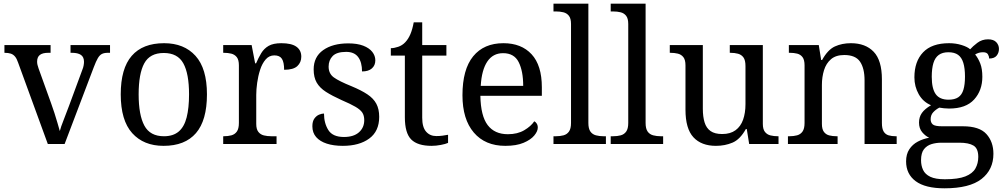

<svg xmlns="http://www.w3.org/2000/svg" viewBox="-20 -780 5443 1040"><path d="M78 -441Q71 -462 61.5 -473.5Q52 -485 38.5 -489.5Q25 -494 4 -494V-536H254V-494H241Q211 -494 196 -482.5Q181 -471 181 -446Q181 -438 183 -429Q185 -420 189 -409L257 -220Q266 -196 275 -167.5Q284 -139 291.5 -113.5Q299 -88 304 -70Q309 -91 325 -131Q341 -171 354 -207L426 -402Q431 -414 433 -425.5Q435 -437 435 -445Q435 -471 418.5 -482.5Q402 -494 369 -494H362V-536H576V-494H564Q545 -494 532.5 -488Q520 -482 510 -465Q500 -448 488 -416L330 0H239Z M866 10Q758 10 696 -59Q634 -128 634 -269Q634 -409 693.5 -477.5Q753 -546 869 -546Q977 -546 1039 -477.5Q1101 -409 1101 -269Q1101 -128 1041.5 -59Q982 10 866 10ZM868 -42Q918 -42 948 -67.5Q978 -93 991 -144Q1004 -195 1004 -269Q1004 -381 973 -437Q942 -493 867 -493Q792 -493 761.5 -437Q731 -381 731 -269Q731 -157 762 -99.5Q793 -42 868 -42Z M1189 0V-42H1192Q1215 -42 1233.5 -47Q1252 -52 1263 -67.5Q1274 -83 1274 -114V-426Q1274 -456 1262.5 -470.5Q1251 -485 1232.5 -489.5Q1214 -494 1192 -494H1189V-536H1343L1362 -437H1367Q1380 -467 1395 -492Q1410 -517 1435 -531.5Q1460 -546 1504 -546Q1559 -546 1585.5 -527Q1612 -508 1612 -473Q1612 -442 1590.5 -422Q1569 -402 1519 -402Q1519 -443 1507 -461.5Q1495 -480 1466 -480Q1438 -480 1419 -458Q1400 -436 1389 -402Q1378 -368 1373 -331.5Q1368 -295 1368 -266V-109Q1368 -80 1379.5 -65.5Q1391 -51 1409.5 -46.5Q1428 -42 1450 -42H1478V0Z M1837 10Q1787 10 1750 -2Q1713 -14 1692.5 -37.5Q1672 -61 1672 -96Q1672 -123 1683 -138Q1694 -153 1708.5 -159Q1723 -165 1735 -165Q1735 -113 1758.5 -75.5Q1782 -38 1843 -38Q1896 -38 1924.5 -63.5Q1953 -89 1953 -129Q1953 -154 1942.5 -170Q1932 -186 1905.5 -201.5Q1879 -217 1830 -238Q1779 -261 1745.5 -282.5Q1712 -304 1695.5 -332.5Q1679 -361 1679 -404Q1679 -472 1730.5 -508.5Q1782 -545 1867 -545Q1915 -545 1947.5 -532.5Q1980 -520 1996.5 -499Q2013 -478 2013 -453Q2013 -426 1994.5 -409.5Q1976 -393 1941 -393Q1941 -443 1920 -471Q1899 -499 1855 -499Q1804 -499 1782 -476.5Q1760 -454 1760 -419Q1760 -381 1788.5 -360.5Q1817 -340 1884 -313Q1937 -291 1970 -269Q2003 -247 2018.5 -218Q2034 -189 2034 -147Q2034 -69 1980 -29.5Q1926 10 1837 10Z M2318 10Q2242 10 2207.5 -24.5Q2173 -59 2173 -145V-479H2097V-519Q2115 -519 2137 -526.5Q2159 -534 2175 -551Q2192 -569 2203 -595Q2214 -621 2221 -659H2267V-536H2398V-479H2267V-142Q2267 -91 2288 -67Q2309 -43 2343 -43Q2361 -43 2376 -45Q2391 -47 2407 -50V-6Q2394 0 2368 5Q2342 10 2318 10Z M2717 10Q2608 10 2546.5 -62Q2485 -134 2485 -264Q2485 -404 2543 -475Q2601 -546 2707 -546Q2804 -546 2859.5 -486Q2915 -426 2915 -307V-261H2582Q2584 -152 2621.5 -102.5Q2659 -53 2731 -53Q2783 -53 2819.5 -74.5Q2856 -96 2874 -123Q2881 -120 2887 -111Q2893 -102 2893 -89Q2893 -69 2874 -46Q2855 -23 2816 -6.5Q2777 10 2717 10ZM2814 -315Q2814 -395 2789.5 -443.5Q2765 -492 2705 -492Q2650 -492 2619.5 -446.5Q2589 -401 2584 -315Z M2978 0V-42H2991Q3014 -42 3032.5 -47Q3051 -52 3062 -67.5Q3073 -83 3073 -114V-650Q3073 -680 3061.5 -694.5Q3050 -709 3031.5 -713.5Q3013 -718 2991 -718H2978V-760H3167V-114Q3167 -83 3178 -67.5Q3189 -52 3208 -47Q3227 -42 3249 -42H3262V0Z M3288 0V-42H3301Q3324 -42 3342.5 -47Q3361 -52 3372 -67.5Q3383 -83 3383 -114V-650Q3383 -680 3371.5 -694.5Q3360 -709 3341.5 -713.5Q3323 -718 3301 -718H3288V-760H3477V-114Q3477 -83 3488 -67.5Q3499 -52 3518 -47Q3537 -42 3559 -42H3572V0Z M3858 10Q3779 10 3736 -36.5Q3693 -83 3693 -186V-426Q3693 -456 3681.5 -470.5Q3670 -485 3651.5 -489.5Q3633 -494 3611 -494H3608V-536H3787V-191Q3787 -148 3796.5 -117Q3806 -86 3829 -70Q3852 -54 3892 -54Q3936 -54 3964 -74.5Q3992 -95 4005 -131.5Q4018 -168 4018 -216V-422Q4018 -454 4007 -469Q3996 -484 3977.5 -489Q3959 -494 3936 -494H3933V-536H4112V-109Q4112 -80 4123.5 -65.5Q4135 -51 4153.5 -46.5Q4172 -42 4194 -42H4197V0H4038L4025 -81H4020Q3989 -25 3948 -7.5Q3907 10 3858 10Z M4248 0V-42H4256Q4279 -42 4297.5 -47Q4316 -52 4327 -67.5Q4338 -83 4338 -114V-426Q4338 -456 4327 -470.5Q4316 -485 4298 -489.5Q4280 -494 4258 -494H4253V-536H4415L4428 -455H4433Q4464 -511 4502.5 -528.5Q4541 -546 4589 -546Q4668 -546 4712.5 -499.5Q4757 -453 4757 -350V-114Q4757 -83 4766.5 -67.5Q4776 -52 4793 -47Q4810 -42 4832 -42H4837V0H4663V-345Q4663 -410 4638.5 -446Q4614 -482 4553 -482Q4508 -482 4481.5 -459.5Q4455 -437 4443.5 -400Q4432 -363 4432 -320V-109Q4432 -80 4443 -65.5Q4454 -51 4472 -46.5Q4490 -42 4512 -42H4517V0Z M5096 240Q4992 240 4940 201.5Q4888 163 4888 94Q4888 55 4905.5 28.5Q4923 2 4951.5 -13Q4980 -28 5013 -34Q4993 -43 4975.5 -63.5Q4958 -84 4958 -116Q4958 -146 4973.5 -168Q4989 -190 5023 -210Q4980 -228 4956.5 -269.5Q4933 -311 4933 -361Q4933 -447 4980 -496.5Q5027 -546 5121 -546Q5157 -546 5189 -536Q5221 -526 5235 -513Q5249 -529 5274 -548Q5299 -567 5332 -567Q5362 -567 5376.5 -551.5Q5391 -536 5391 -515Q5391 -494 5378.5 -478.5Q5366 -463 5338 -463Q5338 -474 5331.5 -485.5Q5325 -497 5305 -497Q5292 -497 5282 -494Q5272 -491 5262 -485Q5279 -464 5290 -435.5Q5301 -407 5301 -364Q5301 -290 5256.5 -241Q5212 -192 5121 -192Q5109 -192 5093.5 -193.5Q5078 -195 5068 -197Q5049 -187 5035 -172Q5021 -157 5021 -134Q5021 -116 5032.5 -106Q5044 -96 5083 -96H5196Q5285 -96 5323 -54Q5361 -12 5361 53Q5361 139 5296.5 189.5Q5232 240 5096 240ZM5098 191Q5170 191 5209 175.5Q5248 160 5263.5 132.5Q5279 105 5279 70Q5279 24 5253 8.5Q5227 -7 5177 -7H5079Q5051 -7 5026 0.5Q5001 8 4985 28Q4969 48 4969 88Q4969 117 4980 140.5Q4991 164 5019 177.5Q5047 191 5098 191ZM5118 -240Q5151 -240 5170.5 -253Q5190 -266 5198.5 -294Q5207 -322 5207 -365Q5207 -410 5198 -439.5Q5189 -469 5169.5 -483Q5150 -497 5117 -497Q5085 -497 5065 -482.5Q5045 -468 5036 -438.5Q5027 -409 5027 -364Q5027 -300 5048.5 -270Q5070 -240 5118 -240Z"/></svg>

Font: Noto Serif Malayalam
Style: Regular
Weight: 400
Designer: Indian type Foundry, Jelle Bosma, Monotype Design Team
Foundry: Monotype Imaging Inc.
Version: Version 2.103